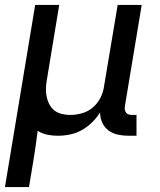

<svg xmlns="http://www.w3.org/2000/svg" viewBox="-27 -540 647 775"><path d="M-7 215 115 -520H212L162 -217Q159 -200 158.5 -182.5Q158 -165 161.5 -148.5Q165 -132 173 -117.5Q181 -103 193.5 -93.5Q206 -84 222.5 -80Q239 -76 256 -76Q280 -76 304.5 -83Q329 -90 348 -106.5Q367 -123 378.5 -145.5Q390 -168 393 -192L448 -520H545L477 -111Q476 -104 477 -97Q478 -90 482 -85Q486 -80 492.5 -78Q499 -76 506 -76H524V8H492Q470 8 449 3.5Q428 -1 411.5 -13Q395 -25 386 -44.5Q377 -64 377 -86Q363 -64 344 -45.5Q325 -27 302.5 -14.5Q280 -2 255 3Q230 8 206 8Q184 8 163 3.5Q142 -1 125 -12Q121 18 117 48Q113 78 108 107L90 215Z"/></svg>

Font: Iosevka Custom Medium Oblique
Style: Regular
Weight: 500
Italic angle: -9°
Designer: Belleve Invis
Foundry: Belleve Invis
Version: Version 27.0.1